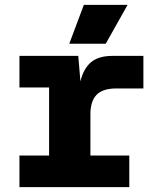

<svg xmlns="http://www.w3.org/2000/svg" viewBox="-20 -770 640 790"><path d="M60 0V-130H182V-410H60V-540H302L311 -435Q323 -487 354 -513.5Q385 -540 442 -540H570V-406H458Q403 -406 377.5 -380Q352 -354 352 -300V-130H512V0ZM265 -590 325 -750H505L415 -590Z"/></svg>

Font: Geist Mono UltraBlack
Style: Regular
Weight: 900
Monospace: yes
Designer: Basement.studio, Andrés Briganti, Mateo Zaragoza
Foundry: Basement.studio, Vercel, Andrés Briganti, Guido Ferreyra, Mateo Zaragoza
Version: Version 1.400; ttfautohint (v1.8.4.7-5d5b)